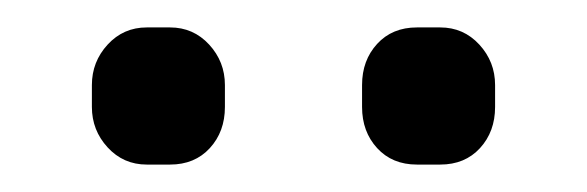

<svg xmlns="http://www.w3.org/2000/svg" viewBox="-20 -684 428 140"><path d="M47 -606V-622Q47 -639 58.5 -651.5Q70 -664 87 -664H104Q121 -664 132.5 -651.5Q144 -639 144 -622V-606Q144 -588 133 -576Q122 -564 104 -564H87Q70 -564 58.5 -576.5Q47 -589 47 -606ZM244 -606V-622Q244 -640 255 -652Q266 -664 284 -664H301Q318 -664 329.5 -651.5Q341 -639 341 -622V-606Q341 -588 330 -576Q319 -564 301 -564H284Q266 -564 255 -576Q244 -588 244 -606Z"/></svg>

Font: Mitr Light
Style: Regular
Weight: 300
Designer: Thanarat Vachiruckul
Foundry: Cadson Demak
Version: Version 1.002